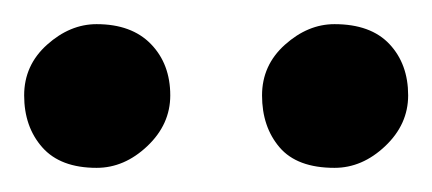

<svg xmlns="http://www.w3.org/2000/svg" viewBox="-20 -687 358 159"><path d="M257 -548Q226 -548 211.5 -565Q197 -582 197 -608Q197 -633 216 -650Q235 -667 257 -667Q287 -667 302.5 -650.5Q318 -634 318 -608Q318 -584 299 -566Q280 -548 257 -548ZM60 -548Q30 -548 15 -565Q0 -582 0 -608Q0 -633 19 -650Q38 -667 60 -667Q89 -667 105 -650.5Q121 -634 121 -608Q121 -584 102 -566Q83 -548 60 -548Z"/></svg>

Font: Petrona SemiBold
Style: Regular
Weight: 600
Designer: Ringo R. Seeber
Foundry: Ringo R. Seeber
Version: Version 2.001; ttfautohint (v1.8.3)